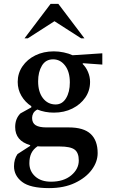

<svg xmlns="http://www.w3.org/2000/svg" viewBox="-20 -727 583 987"><path d="M257 -148Q211 -148 172 -164Q157 -156 151 -144.5Q145 -133 145 -121Q145 -95 163 -83.5Q181 -72 219 -72H334Q410 -72 446 -38.5Q482 -5 482 60Q482 105 451.5 146Q421 187 365 213.5Q309 240 232 240Q135 240 93.5 208Q52 176 52 128Q52 91 70 65L135 23V19Q58 -3 58 -74Q58 -117 85 -144L141 -175V-181Q109 -202 90 -234.5Q71 -267 71 -306Q71 -350 95.5 -386Q120 -422 162 -442.5Q204 -463 257 -463Q282 -463 308 -457.5Q334 -452 353 -443L506 -453V-395L408 -402L404 -399Q422 -382 432.5 -357Q443 -332 443 -306Q443 -261 418.5 -225.5Q394 -190 352 -169Q310 -148 257 -148ZM266 -190Q300 -190 319.5 -222Q339 -254 339 -303Q339 -358 314.5 -390Q290 -422 253 -422Q215 -422 195.5 -389.5Q176 -357 176 -309Q176 -254 201 -222Q226 -190 266 -190ZM131 112Q131 153 161 180Q191 207 242 207Q307 207 346 174.5Q385 142 385 98Q385 58 363.5 42Q342 26 287 26H192Q182 26 173 25Q151 40 141 61Q131 82 131 112ZM106 -530 240 -707H280L414 -530H397L260 -618L123 -530Z"/></svg>

Font: Spectral SemiBold
Style: Regular
Weight: 600
Designer: Jean-Baptiste Levee
Foundry: Production Type
Version: Version 2.001